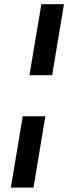

<svg xmlns="http://www.w3.org/2000/svg" viewBox="-20 -747 345 904"><path d="M87 -199.6 31.2 136.4H137.8L193.5 -199.6ZM118.6 -392.8H225.5L281.2 -727.3H174.7Z"/></svg>

Font: Magic Ui Pro Semi Bold
Style: Italic
Weight: 600
Italic angle: -9.39999°
Designer: Stefan Endress, Andreas Faust
Version: Version 1.000;FEAKit 1.0